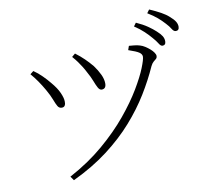

<svg xmlns="http://www.w3.org/2000/svg" viewBox="-91 -935 1182 1076"><g transform="rotate(-10 500.0 -397.5)"><path d="M817 -671Q801 -690 779 -711Q757 -732 725 -753L739 -772Q777 -755 803 -737Q829 -719 846 -703Q866 -685 874.5 -671Q883 -657 883 -641Q883 -630 878 -624.5Q873 -619 864 -619Q854 -619 844 -635.5Q834 -652 817 -671ZM904 -737Q886 -757 865 -775Q844 -793 811 -813L825 -832Q862 -816 889 -801Q916 -786 932 -771Q953 -753 962 -738.5Q971 -724 971 -709Q971 -698 966 -692.5Q961 -687 952 -687Q940 -687 930.5 -703Q921 -719 904 -737ZM354 -645 373 -661Q401 -640 423 -618.5Q445 -597 465 -573Q485 -546 498 -518.5Q511 -491 511 -467Q511 -451 504.5 -443.5Q498 -436 486 -436Q474 -436 465.5 -451.5Q457 -467 447.5 -492Q438 -517 422 -545Q413 -563 403 -579Q393 -595 381.5 -611Q370 -627 354 -645ZM107 -590 126 -605Q150 -589 173.5 -565.5Q197 -542 213 -522Q243 -487 256.5 -456.5Q270 -426 270 -407Q271 -394 266 -384.5Q261 -375 248 -375Q233 -375 225 -388.5Q217 -402 207.5 -427.5Q198 -453 178 -488Q162 -516 144.5 -541.5Q127 -567 107 -590ZM244 37 228 14Q338 -45 423 -117.5Q508 -190 569 -264Q630 -338 669 -403.5Q708 -469 726.5 -515.5Q745 -562 745 -578Q745 -592 730 -602.5Q715 -613 670 -628L678 -651Q690 -650 707 -648.5Q724 -647 740 -642Q754 -638 768 -629Q782 -620 794 -609.5Q806 -599 813.5 -588Q821 -577 821 -569Q821 -558 814.5 -552.5Q808 -547 799.5 -540Q791 -533 783 -517Q750 -443 704 -368Q658 -293 594 -220.5Q530 -148 444 -82.5Q358 -17 244 37Z"/></g></svg>

Font: Noto Serif KR
Style: Regular
Weight: 200
Designer: Ryoko NISHIZUKA 西塚涼子 (kana & ideographs); Frank Grießhammer (Latin, Greek & Cyrillic); Wenlong ZHANG 张文龙 (bopomofo); San
Foundry: Adobe
Version: Version 2.001;hotconv 1.1.0;makeotfexe 2.6.0